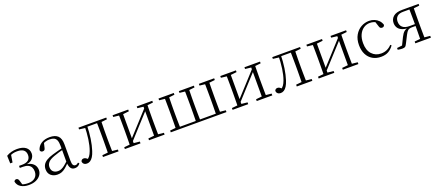

<svg xmlns="http://www.w3.org/2000/svg" viewBox="73 -1610 6160 2712"><g transform="rotate(-20 3153.0 -254.0)"><path d="M213 14Q146 14 97.5 -14.5Q49 -43 37 -100Q42 -113 51 -119Q60 -125 71 -125Q85 -125 95 -115.5Q105 -106 110 -87L133 -9L88 -45Q119 -28 149 -21Q179 -14 215 -14Q280 -14 318 -47.5Q356 -81 356 -140Q356 -175 342 -201.5Q328 -228 298.5 -242.5Q269 -257 220 -257H174V-288H217Q283 -288 314.5 -314.5Q346 -341 346 -390Q345 -440 313.5 -465.5Q282 -491 217 -491Q183 -491 152.5 -483.5Q122 -476 92 -456L124 -487L104 -364H69L65 -479Q101 -501 141.5 -511.5Q182 -522 225 -522Q310 -522 356 -487.5Q402 -453 402 -392Q402 -345 367.5 -310Q333 -275 253 -269L255 -277Q310 -273 346 -254.5Q382 -236 400 -206Q418 -176 418 -137Q418 -98 394.5 -63.5Q371 -29 325.5 -7.5Q280 14 213 14Z M645 14Q587 14 548 -19Q509 -52 509 -114Q509 -151 525.5 -180.5Q542 -210 579.5 -234Q617 -258 679 -276Q722 -289 766.5 -300.5Q811 -312 851 -321V-297Q811 -287 769.5 -275Q728 -263 691 -249Q624 -225 597.5 -194Q571 -163 571 -125Q571 -78 598 -54Q625 -30 669 -30Q694 -30 717.5 -39.5Q741 -49 770.5 -72Q800 -95 840 -134L846 -89H827Q795 -55 767 -32Q739 -9 710 2.5Q681 14 645 14ZM907 13Q865 13 844.5 -17.5Q824 -48 822 -102V-106V-350Q822 -407 809 -437.5Q796 -468 770 -480Q744 -492 704 -492Q674 -492 644 -483Q614 -474 582 -454L618 -482L599 -402Q595 -382 585 -374Q575 -366 559 -366Q528 -366 522 -397Q539 -456 590 -489Q641 -522 717 -522Q799 -522 840 -482.5Q881 -443 881 -354V-113Q881 -61 893 -43Q905 -25 927 -25Q940 -25 950 -30Q960 -35 972 -46L987 -30Q972 -8 951.5 2.5Q931 13 907 13Z M1087 10Q1060 10 1042.5 -5.5Q1025 -21 1025 -47Q1031 -61 1041 -68Q1051 -75 1067 -75Q1084 -75 1099.5 -65Q1115 -55 1133 -35V-26H1103V-35Q1131 -52 1149 -76Q1167 -100 1183 -143Q1209 -214 1222 -306.5Q1235 -399 1237 -508H1272Q1270 -396 1255.5 -300.5Q1241 -205 1217 -132Q1201 -82 1181 -50.5Q1161 -19 1137.5 -4.5Q1114 10 1087 10ZM1147 -482V-508H1250V-470H1243ZM1252 -478V-508H1444V-478ZM1331 0V-27L1440 -38H1460L1565 -27V0ZM1415 0Q1416 -24 1416.5 -64.5Q1417 -105 1417.5 -148.5Q1418 -192 1418 -226V-283Q1418 -316 1417.5 -359.5Q1417 -403 1416.5 -443.5Q1416 -484 1415 -508H1482Q1481 -484 1480 -443.5Q1479 -403 1478.5 -359.5Q1478 -316 1478 -283V-226Q1478 -192 1478.5 -148.5Q1479 -105 1480 -64.5Q1481 -24 1482 0ZM1448 -470V-508H1565V-482L1460 -470Z M1660 0V-27L1768 -38H1789L1895 -27V0ZM2023 0V-27L2128 -38H2149L2257 -27V0ZM1744 0Q1745 -24 1745.5 -64.5Q1746 -105 1746.5 -148.5Q1747 -192 1747 -226V-283Q1747 -316 1746.5 -359.5Q1746 -403 1745.5 -443.5Q1745 -484 1744 -508H1805V0ZM1785 -45 1755 -61H1761L1945 -262L2130 -465L2158 -447H2152L1968 -246ZM2112 0V-508H2173Q2172 -484 2171.5 -443.5Q2171 -403 2170.5 -359.5Q2170 -316 2170 -283V-226Q2170 -192 2170.5 -148.5Q2171 -105 2171.5 -64.5Q2172 -24 2173 0ZM1660 -482V-508H1895V-482L1790 -470H1769ZM2023 -482V-508H2257V-482L2150 -470H2129Z M2434 0Q2435 -24 2435.5 -64.5Q2436 -105 2436.5 -148.5Q2437 -192 2437 -226V-283Q2437 -316 2436.5 -359.5Q2436 -403 2435.5 -443.5Q2435 -484 2434 -508H2499Q2498 -484 2497 -443.5Q2496 -403 2495.5 -359.5Q2495 -316 2495 -283V-226Q2495 -192 2495.5 -148.5Q2496 -105 2497 -64.5Q2498 -24 2499 0ZM2736 0Q2737 -24 2737.5 -64.5Q2738 -105 2738.5 -148.5Q2739 -192 2739 -226V-283Q2739 -316 2738.5 -359.5Q2738 -403 2737.5 -443.5Q2737 -484 2736 -508H2801Q2800 -484 2799 -443.5Q2798 -403 2797.5 -359.5Q2797 -316 2797 -283V-226Q2797 -192 2797.5 -148.5Q2798 -105 2799 -64.5Q2800 -24 2801 0ZM3037 0Q3038 -24 3038.5 -64.5Q3039 -105 3039.5 -148.5Q3040 -192 3040 -226V-283Q3040 -316 3039.5 -359.5Q3039 -403 3038.5 -443.5Q3038 -484 3037 -508H3103Q3102 -484 3101.5 -443.5Q3101 -403 3100.5 -359.5Q3100 -316 3100 -283V-226Q3100 -192 3100.5 -148.5Q3101 -105 3101.5 -64.5Q3102 -24 3103 0ZM2350 -482V-508H2580V-482L2478 -470H2460ZM2656 -482V-508H2882V-482L2779 -470H2761ZM2957 -482V-508H3187V-482L3080 -470H3061ZM2350 0V-27L2458 -38H2467V0ZM3069 0V-38H3080L3187 -27V0ZM2467 0V-30H3069V0Z M3279 0V-27L3387 -38H3408L3514 -27V0ZM3642 0V-27L3747 -38H3768L3876 -27V0ZM3363 0Q3364 -24 3364.5 -64.5Q3365 -105 3365.5 -148.5Q3366 -192 3366 -226V-283Q3366 -316 3365.5 -359.5Q3365 -403 3364.5 -443.5Q3364 -484 3363 -508H3424V0ZM3404 -45 3374 -61H3380L3564 -262L3749 -465L3777 -447H3771L3587 -246ZM3731 0V-508H3792Q3791 -484 3790.5 -443.5Q3790 -403 3789.5 -359.5Q3789 -316 3789 -283V-226Q3789 -192 3789.5 -148.5Q3790 -105 3790.5 -64.5Q3791 -24 3792 0ZM3279 -482V-508H3514V-482L3409 -470H3388ZM3642 -482V-508H3876V-482L3769 -470H3748Z M4000 10Q3973 10 3955.5 -5.5Q3938 -21 3938 -47Q3944 -61 3954 -68Q3964 -75 3980 -75Q3997 -75 4012.5 -65Q4028 -55 4046 -35V-26H4016V-35Q4044 -52 4062 -76Q4080 -100 4096 -143Q4122 -214 4135 -306.5Q4148 -399 4150 -508H4185Q4183 -396 4168.5 -300.5Q4154 -205 4130 -132Q4114 -82 4094 -50.5Q4074 -19 4050.5 -4.5Q4027 10 4000 10ZM4060 -482V-508H4163V-470H4156ZM4165 -478V-508H4357V-478ZM4244 0V-27L4353 -38H4373L4478 -27V0ZM4328 0Q4329 -24 4329.5 -64.5Q4330 -105 4330.5 -148.5Q4331 -192 4331 -226V-283Q4331 -316 4330.5 -359.5Q4330 -403 4329.5 -443.5Q4329 -484 4328 -508H4395Q4394 -484 4393 -443.5Q4392 -403 4391.5 -359.5Q4391 -316 4391 -283V-226Q4391 -192 4391.5 -148.5Q4392 -105 4393 -64.5Q4394 -24 4395 0ZM4361 -470V-508H4478V-482L4373 -470Z M4573 0V-27L4681 -38H4702L4808 -27V0ZM4936 0V-27L5041 -38H5062L5170 -27V0ZM4657 0Q4658 -24 4658.5 -64.5Q4659 -105 4659.5 -148.5Q4660 -192 4660 -226V-283Q4660 -316 4659.5 -359.5Q4659 -403 4658.5 -443.5Q4658 -484 4657 -508H4718V0ZM4698 -45 4668 -61H4674L4858 -262L5043 -465L5071 -447H5065L4881 -246ZM5025 0V-508H5086Q5085 -484 5084.5 -443.5Q5084 -403 5083.5 -359.5Q5083 -316 5083 -283V-226Q5083 -192 5083.5 -148.5Q5084 -105 5084.5 -64.5Q5085 -24 5086 0ZM4573 -482V-508H4808V-482L4703 -470H4682ZM4936 -482V-508H5170V-482L5063 -470H5042Z M5509 14Q5437 14 5383 -17.5Q5329 -49 5299 -108Q5269 -167 5269 -248Q5269 -335 5304.5 -396.5Q5340 -458 5397 -490Q5454 -522 5519 -522Q5561 -522 5597.5 -507Q5634 -492 5660.5 -464.5Q5687 -437 5699 -398Q5692 -368 5663 -368Q5645 -368 5635.5 -376.5Q5626 -385 5621 -404L5593 -490L5636 -452Q5605 -474 5577 -482.5Q5549 -491 5520 -491Q5467 -491 5424.5 -462Q5382 -433 5357.5 -380.5Q5333 -328 5333 -255Q5333 -148 5387 -89Q5441 -30 5526 -30Q5571 -30 5611 -47Q5651 -64 5686 -101L5701 -88Q5669 -41 5623 -13.5Q5577 14 5509 14Z M6012 -508H6260V-482L6151 -470L6143 -478H6017Q5954 -478 5924.5 -449Q5895 -420 5895 -373Q5895 -317 5929.5 -287Q5964 -257 6030 -257H6143V-229H6058Q6018 -229 5998 -212.5Q5978 -196 5956 -152L5898 -38Q5885 -11 5872.5 -1.5Q5860 8 5826 8Q5809 8 5792.5 5.5Q5776 3 5761 0V-26L5864 -38L5830 -17L5893 -145Q5917 -194 5945 -217Q5973 -240 6019 -245L6014 -237Q5949 -238 5909.5 -256.5Q5870 -275 5852.5 -305.5Q5835 -336 5835 -373Q5835 -433 5879 -470.5Q5923 -508 6012 -508ZM6110 0Q6111 -24 6111.5 -65Q6112 -106 6112.5 -152Q6113 -198 6113 -237V-283Q6113 -316 6112.5 -359.5Q6112 -403 6111.5 -443.5Q6111 -484 6110 -508H6176Q6175 -484 6174.5 -443.5Q6174 -403 6173.5 -359.5Q6173 -316 6173 -283V-226Q6173 -192 6173.5 -148.5Q6174 -105 6174.5 -64.5Q6175 -24 6176 0ZM6026 0V-27L6133 -38H6155L6260 -27V0Z"/></g></svg>

Font: Noto Serif HK
Style: Regular
Weight: 200
Designer: Ryoko NISHIZUKA 西塚涼子 (kana & ideographs); Frank Grießhammer (Latin, Greek & Cyrillic); Wenlong ZHANG 张文龙 (bopomofo); San
Foundry: Adobe
Version: Version 2.001;hotconv 1.1.0;makeotfexe 2.6.0